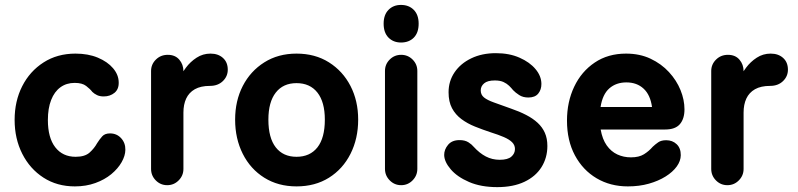

<svg xmlns="http://www.w3.org/2000/svg" viewBox="-20 -750 3274 788"><path d="M287.2 15Q214.2 15 158.5 -20.9Q102.8 -56.8 71.4 -118.8Q40 -180.8 40 -258Q40 -334.8 71.1 -396.1Q102.2 -457.5 158.8 -493.8Q215.2 -530 289.8 -530Q341.8 -530 381.5 -513.4Q421.2 -496.8 444 -470Q466.8 -443.2 467.2 -412.2Q468 -383.8 449.8 -369Q431.5 -354.2 405.8 -354.2Q389.8 -354.2 378.4 -359.6Q367 -365 359 -372.8Q349.8 -384.8 333.6 -397.2Q317.5 -409.8 286.5 -409.8Q252.8 -409.8 228 -391.8Q203.2 -373.8 189.9 -339.6Q176.5 -305.5 176.5 -257.5Q176.5 -184.5 206.9 -145.5Q237.2 -106.5 290.5 -106.5Q328.5 -106.5 347.9 -124Q367.2 -141.5 378.5 -162.2Q388.8 -178.5 399.6 -190.5Q410.5 -202.5 431.5 -202.5Q459 -202.5 477 -183Q495 -163.5 494.5 -135Q494.2 -110.8 479.2 -84.4Q464.2 -58 436.8 -35.2Q409.2 -12.5 371.2 1.2Q333.2 15 287.2 15Z M666.2 10Q638.8 10 619.4 -9.6Q600 -29.2 600 -56.8V-458.5Q600 -486 619.8 -505.5Q639.5 -525 668.5 -525Q699 -525 715.9 -505.1Q732.8 -485.2 732.8 -457.8V-411.5L713.8 -423.2Q724.5 -447.2 742.8 -471.9Q761 -496.5 786.8 -513.2Q812.5 -530 844 -530Q875.5 -530 895.1 -512.2Q914.8 -494.5 914.8 -464Q914.8 -436.5 894.5 -417Q874.2 -397.5 842 -397.5Q803.8 -397.5 779.6 -383.8Q755.5 -370 744.1 -345.5Q732.8 -321 732.8 -288V-56.8Q732.8 -29.2 713.2 -9.6Q693.8 10 666.2 10Z M1197 15Q1121.8 15 1064.8 -20.6Q1007.8 -56.2 976.4 -118.6Q945 -181 945 -259Q945 -336.2 976.4 -397.2Q1007.8 -458.2 1064.8 -494.1Q1121.8 -530 1197 -530Q1273.2 -530 1330.1 -494.1Q1387 -458.2 1418.5 -397.2Q1450 -336.2 1450 -259Q1450 -181 1418.5 -118.6Q1387 -56.2 1330.1 -20.6Q1273.2 15 1197 15ZM1197 -106.5Q1252.2 -106.5 1282.8 -145.2Q1313.2 -184 1313.2 -259Q1313.2 -331.2 1282.8 -370Q1252.2 -408.8 1197 -408.8Q1142 -408.8 1111.8 -370Q1081.5 -331.2 1081.5 -259Q1081.5 -184 1111.8 -145.2Q1142 -106.5 1197 -106.5Z M1626.5 10Q1598.8 10 1579.4 -9.8Q1560 -29.5 1560 -57V-458.8Q1560 -486.2 1579.4 -505.6Q1598.8 -525 1626.5 -525Q1654 -525 1673.4 -505.6Q1692.8 -486.2 1692.8 -458.8V-57Q1692.8 -29.5 1673.4 -9.8Q1654 10 1626.5 10ZM1625.8 -575.5Q1594.5 -575.5 1574.5 -595.6Q1554.5 -615.8 1554.5 -652.8Q1554.5 -689.2 1574.4 -709.5Q1594.3 -729.8 1625.6 -729.8Q1658.2 -729.8 1678.2 -709.5Q1698.2 -689.2 1698.2 -652.8Q1698.2 -615.8 1678.4 -595.6Q1658.5 -575.5 1625.8 -575.5Z M2021 18Q1953.8 18 1905 -3.1Q1856.2 -24.2 1829.9 -55.1Q1803.5 -86 1803 -113.8Q1802.8 -136.2 1818.9 -155.6Q1835 -175 1866 -175Q1888.5 -175 1902.8 -165.8Q1917 -156.5 1923.2 -148.5Q1948 -121.2 1974 -107.8Q2000 -94.2 2031 -94.2Q2063.8 -94.2 2078.6 -107Q2093.5 -119.8 2093.5 -138.5Q2093.5 -154.5 2081.9 -166.1Q2070.2 -177.8 2048 -187.4Q2025.8 -197 1993.8 -207Q1960.5 -218 1929.4 -230.5Q1898.2 -243 1873.8 -261.2Q1849.2 -279.5 1835.1 -306Q1821 -332.5 1821 -371.2Q1821 -417 1845.6 -453.2Q1870.2 -489.5 1914.1 -510.6Q1958 -531.8 2015.2 -531.8Q2070.5 -531.8 2112.4 -513.2Q2154.2 -494.8 2178 -466.2Q2201.8 -437.8 2202 -405.8Q2202.2 -382.2 2189.1 -366Q2176 -349.8 2148.5 -349.8Q2126.2 -349.8 2110.8 -359.9Q2095.2 -370 2085.8 -380Q2078.8 -388.8 2069.5 -397.9Q2060.2 -407 2046.4 -413.4Q2032.5 -419.8 2010.5 -419.8Q1980.8 -419.8 1966.9 -407.9Q1953 -396 1953 -379Q1953 -361 1966.4 -350.1Q1979.8 -339.2 2007.1 -329.5Q2034.5 -319.8 2076.8 -304.5Q2111.8 -292.5 2139.4 -278.2Q2167 -264 2186.5 -246Q2206 -228 2216.2 -204.9Q2226.5 -181.8 2226.5 -150.8Q2226.5 -102.5 2202.4 -64Q2178.2 -25.5 2132.2 -3.8Q2086.2 18 2021 18Z M2556.8 15Q2484.8 15 2428.4 -18.4Q2372 -51.8 2339.5 -112.5Q2307 -173.2 2307 -255.2Q2307 -331.8 2336.6 -394.1Q2366.2 -456.5 2420.8 -493.2Q2475.2 -530 2549.5 -530Q2605.8 -530 2650.1 -509Q2694.5 -488 2725.6 -454.1Q2756.8 -420.2 2773 -380.2Q2789.2 -340.2 2789.2 -301.2Q2789.2 -262.5 2770.4 -240.5Q2751.5 -218.5 2710 -218.5H2445.2Q2452.2 -178.5 2470.1 -153.2Q2488 -128 2513.6 -116.1Q2539.2 -104.2 2569.5 -104.2Q2602.5 -104.2 2622.9 -116.9Q2643.2 -129.5 2659 -147.8Q2669.2 -157.5 2681.5 -166Q2693.8 -174.5 2714 -174.5Q2740 -174.5 2757.1 -158.2Q2774.2 -142 2774 -113Q2773.8 -89.2 2757.4 -66.6Q2741 -44 2711.6 -25.6Q2682.2 -7.2 2643 3.9Q2603.8 15 2556.8 15ZM2444.8 -310.8H2656Q2649 -360.8 2621.4 -386.2Q2593.8 -411.8 2550.8 -411.8Q2508.8 -411.8 2480.9 -387.4Q2453 -363 2444.8 -310.8Z M2965.2 10Q2937.8 10 2918.4 -9.6Q2899 -29.2 2899 -56.8V-458.5Q2899 -486 2918.8 -505.5Q2938.5 -525 2967.5 -525Q2998 -525 3014.9 -505.1Q3031.8 -485.2 3031.8 -457.8V-411.5L3012.8 -423.2Q3023.5 -447.2 3041.8 -471.9Q3060 -496.5 3085.8 -513.2Q3111.5 -530 3143 -530Q3174.5 -530 3194.1 -512.2Q3213.8 -494.5 3213.8 -464Q3213.8 -436.5 3193.5 -417Q3173.2 -397.5 3141 -397.5Q3102.8 -397.5 3078.6 -383.8Q3054.5 -370 3043.1 -345.5Q3031.8 -321 3031.8 -288V-56.8Q3031.8 -29.2 3012.2 -9.6Q2992.8 10 2965.2 10Z"/></svg>

Font: National Park
Style: Regular
Weight: 400
Designer: Andrea Herstowski, Ben Hoepner
Version: Version 1.009